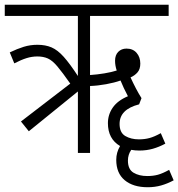

<svg xmlns="http://www.w3.org/2000/svg" viewBox="-20 -642 749 806"><path d="M101 -91 68 -132 275 -291Q242 -338 221 -363Q200 -388 181 -396.5Q162 -405 137 -405Q114 -405 91.5 -398Q69 -391 40 -376L21 -422Q52 -437 79.5 -445.5Q107 -454 137 -454Q171 -454 196.5 -443Q222 -432 247.5 -403.5Q273 -375 307 -323V-575H0V-622H688V-575H358V-327Q388 -329 418 -334Q448 -339 470 -346Q463 -367 463 -387Q463 -411 476.5 -424.5Q490 -438 511 -438Q538 -438 553.5 -420Q569 -402 569 -375Q569 -352 557.5 -338.5Q546 -325 528 -317Q539 -293 550.5 -271Q562 -249 574 -230L564 -204Q482 -183 482 -122Q482 -85 506 -71Q530 -57 563 -57Q587 -57 607.5 -62.5Q628 -68 655 -83L674 -39Q648 -25 621.5 -17.5Q595 -10 565 -10Q547 -10 531 -13Q517 7 517 32Q517 69 540.5 83Q564 97 598 97Q623 97 643 91.5Q663 86 690 71L709 115Q683 129 656.5 136.5Q630 144 600 144Q539 144 503.5 114.5Q468 85 468 29Q468 -2 484 -29Q433 -59 433 -125Q433 -161 453.5 -190.5Q474 -220 517 -238Q508 -255 499.5 -273Q491 -291 486 -304Q461 -295 425.5 -288.5Q390 -282 358 -281V0H307V-258Z"/></svg>

Font: Noto Sans Condensed Light
Style: Regular
Weight: 300
Width: 3
Designer: Monotype Design Team
Foundry: Monotype Imaging Inc.
Version: Version 2.013; ttfautohint (v1.8.4.7-5d5b)